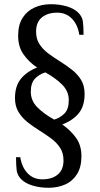

<svg xmlns="http://www.w3.org/2000/svg" viewBox="-20 -690 472 910"><path d="M211 200Q169 200 134.5 189.5Q100 179 81 160Q62 141 59 117Q56 93 56 55H76Q84 104 111.5 132Q139 160 181 160Q226 160 253.5 137.5Q281 115 281 70Q281 35 264.5 10Q248 -15 221.5 -34.5Q195 -54 166 -72Q137 -90 110.5 -111Q84 -132 67.5 -159.5Q51 -187 51 -225Q51 -282 79 -316.5Q107 -351 156 -370Q118 -395 92 -431.5Q66 -468 66 -520Q66 -573 87.5 -606Q109 -639 144 -654.5Q179 -670 221 -670Q263 -670 297.5 -659.5Q332 -649 351 -630Q370 -611 373 -587Q376 -563 376 -525H356Q348 -574 320.5 -602Q293 -630 251 -630Q206 -630 178.5 -607.5Q151 -585 151 -540Q151 -505 167.5 -480Q184 -455 210.5 -435.5Q237 -416 266 -398Q295 -380 321.5 -359Q348 -338 364.5 -311Q381 -284 381 -245Q381 -187 353 -153Q325 -119 275 -100Q313 -74 339.5 -38Q366 -2 366 50Q366 102 345 135.5Q324 169 288.5 184.5Q253 200 211 200ZM237 -123Q266 -132 286 -152.5Q306 -173 306 -215Q306 -257 275.5 -288Q245 -319 195 -347Q166 -338 146 -317.5Q126 -297 126 -255Q126 -213 156.5 -182Q187 -151 237 -123Z"/></svg>

Font: El Messiri
Style: Regular
Weight: 400
Designer: Mohamed Gaber
Foundry: Kief Type Foundry
Version: Version 2.020